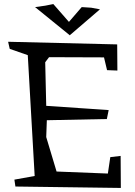

<svg xmlns="http://www.w3.org/2000/svg" viewBox="-20 -915 666 947"><path d="M20 0ZM576 12 56 5 51 -29 151 -47 117 -643 28 -674 20 -709 558 -696 559 -567 508 -569 493 -632 222 -633 203 -608 208 -393 516 -372 507 -328 211 -322 208 -239 259 -69 512 -59 524 -140 575 -146ZM323 -742 153 -880 203 -887 243 -895 320 -807 383 -880 430 -877 473 -869 324 -741H323Z"/></svg>

Font: Underdog
Style: Regular
Weight: 400
Designer: Sergey Steblina
Foundry: Sergey Steblina, Jovanny Lemonad
Version: Version 1.001; ttfautohint (v0.9)